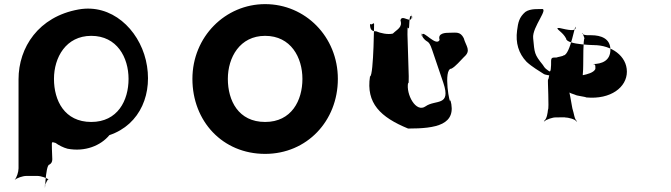

<svg xmlns="http://www.w3.org/2000/svg" viewBox="-20 -747 3257 932"><path d="M242 -364C242 -468 300 -573 423 -573C548 -573 604 -468 604 -364C604 -259 551 -155 423 -155C293 -155 242 -259 242 -364ZM70 -362V70C70 88 61 115 52 125V126C62 117 90 107 108 107H161C179 107 208 117 218 126V125C209 115 198 164 198 146C198 220 199 52 220 52C241 39 232 21 232 -24C232 -62 228 -59 250 -53C263 -43 288 -30 308 -25C393 -9 469 -40 511 -91C663 -142 725 -298 688 -455C652 -606 521 -730 361 -701C167 -666 70 -517 70 -362Z M914 -364C914 -159 1060 0 1267 0C1469 0 1620 -159 1620 -364C1620 -569 1462 -727 1267 -727C1074 -727 914 -569 914 -364ZM1086 -364C1086 -468 1144 -573 1267 -573C1392 -573 1448 -468 1448 -364C1448 -259 1395 -155 1267 -155C1137 -155 1086 -259 1086 -364Z M2162 -588C2143 -588 2103 -587 2114 -553C2097 -519 2035 -601 2029 -579C2040 -545 2015 -610 2026 -576C2054 -529 2058 -564 2078 -504C2089 -470 2121 -379 2132 -345C2171 -229 2094 -265 2046 -231C1999 -197 1950 -290 1961 -345C1972 -311 1950 -645 1961 -611C1972 -595 1960 -690 1981 -666C1992 -632 1967 -702 1978 -668C1980 -625 1930 -682 1924 -648C1935 -614 1907 -604 1887 -584C1863 -578 1826 -586 1806 -595C1786 -595 1776 -601 1776 -631C1786 -621 1796 -645 1796 -627C1796 -676 1795 -376 1776 -376C1756 -246 1827 -178 1961 -123C2095 -123 2201 -140 2166 -263C2166 -219 2128 -414 2172 -414C2192 -425 2214 -452 2232 -470C2269 -502 2242 -522 2231 -562C2214 -595 2194 -588 2162 -588Z M2568 -562C2562 -616 2650 -711 2606 -703C2599 -702 2555 -707 2530 -689C2500 -663 2495 -638 2490 -599C2482 -539 2497 -488 2536 -447C2563 -422 2598 -402 2621 -387C2626 -384 2652 -380 2650 -381C2648 -381 2655 -385 2649 -384C2643 -382 2646 -368 2640 -360C2638 -360 2646 -216 2640 -215C2638 -197 2635 -170 2620 -159C2618 -159 2628 -158 2622 -157C2629 -167 2666 -178 2677 -177C2677 -177 2728 -178 2722 -177C2738 -177 2774 -168 2778 -157C2776 -157 2786 -160 2780 -159C2768 -169 2766 -198 2760 -215C2758 -215 2740 -338 2734 -332C2730 -345 2719 -369 2708 -373C2702 -358 2698 -353 2704 -327C2715 -309 2748 -294 2772 -287C2778 -282 2820 -278 2826 -274C2945 -263 3023 -324 3023 -399C3023 -476 2947 -528 2863 -528C2883 -528 2728 -528 2728 -560C2711 -592 2684 -601 2686 -611H2696C2739 -601 2774 -594 2774 -612C2774 -648 2749 -478 2715 -478C2715 -474 2682 -470 2684 -468C2653 -468 2655 -468 2655 -431C2654 -396 2649 -398 2643 -403C2634 -410 2626 -413 2615 -432C2573 -484 2575 -489 2568 -562ZM2811 -430C2811 -452 2811 -559 2817 -559C2817 -567 2808 -581 2809 -585C2809 -585 2801 -583 2807 -583C2811 -579 2820 -576 2834 -576H2850C2897 -576 2943 -560 2943 -506C2943 -453 2903 -436 2856 -436C2872 -436 2870 -430 2870 -412C2862 -394 2829 -386 2809 -382V-380C2808 -384 2811 -399 2811 -430Z"/></svg>

Font: Hussar Przerywany
Style: Regular
Weight: 400
Foundry: Cannot Into Space Fonts
Version: Version 0.982